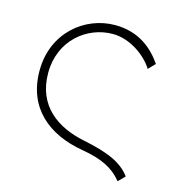

<svg xmlns="http://www.w3.org/2000/svg" viewBox="-92 -564 704 753"><g transform="rotate(15 260.0 -187.5)"><path d="M452 107 478 81C443 33 385 8 282 -13C174 -35 79 -98 79 -233C79 -366 181 -446 285 -446C356 -446 423 -396 452 -349L478 -376C443 -427 385 -482 285 -482C162 -482 44 -387 44 -233C44 -82 145 1 288 25C369 39 415 62 452 107Z"/></g></svg>

Font: Kreadon Extra Light
Style: Regular
Weight: 200
Designer: kohakuno
Foundry: StudioGnu
Version: Version 1.000;Glyphs 3.1.2 (3151)